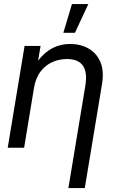

<svg xmlns="http://www.w3.org/2000/svg" viewBox="-20 -748 587 972"><path d="M151.9 -301.8 102.1 0H19L104.5 -515.6H185.5L172.9 -440.9Q237.3 -525.4 335 -525.4Q387.2 -525.4 427.7 -502.7Q468.3 -480 488 -434.6Q507.8 -389.2 496.1 -320.3L409.2 204.1H326.2L412.1 -314.5Q434.1 -449.2 318.4 -449.2Q280.8 -449.2 245.8 -434.1Q210.9 -418.9 185.8 -386.5Q160.6 -354 151.9 -301.8ZM300.8 -582 344.2 -727.5H427.2L359.4 -582Z"/></svg>

Font: Inter Display
Style: Italic
Weight: 400
Italic angle: -9.39999°
Designer: Rasmus Andersson
Foundry: rsms
Version: Version 4.000;git-a52131595